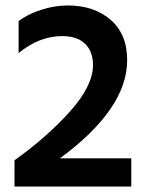

<svg xmlns="http://www.w3.org/2000/svg" viewBox="-20 -682 538 702"><path d="M199 -103H460V0H33V-96Q150 -179 235 -273.5Q320 -368 320 -444Q320 -494 291 -522Q262 -550 207 -550Q124 -550 48 -488V-605Q81 -630 130 -646Q179 -662 228 -662Q324 -662 384.5 -609.5Q445 -557 445 -462Q445 -284 199 -103Z"/></svg>

Font: Hind SemiBold
Style: Regular
Weight: 600
Designer: Manushi Parikh, Satya Rajpurohit
Foundry: Indian Type Foundry
Version: Version 2.001;PS 1.0;hotconv 1.0.79;makeotf.lib2.5.61930; tt